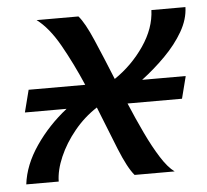

<svg xmlns="http://www.w3.org/2000/svg" viewBox="-42 -532 621 576"><g transform="rotate(-5 268.5 -244.0)"><path d="M29.3 -215.3 46.4 -282.2H216.8Q188.5 -348.1 156.5 -404.8Q124.5 -461.4 88.4 -488.3H214.4Q232.9 -467.3 256.3 -412.8Q279.8 -358.4 306.6 -292Q359.4 -327.6 395.8 -380.6Q432.1 -433.6 434.1 -488.3H536.6Q535.6 -451.7 514.4 -415Q493.2 -378.4 459.7 -344.7Q426.3 -311 388.2 -282.2H519.5L502.4 -215.3H338.4Q358.4 -167.5 379.2 -123.8Q399.9 -80.1 420.7 -47.4Q441.4 -14.6 461.4 0H340.8Q320.8 -23.4 296.9 -82.5Q272.9 -141.6 245.6 -211.4Q207 -186.5 177 -149.9Q147 -113.3 129.9 -73.7Q112.8 -34.2 112.3 0H14.6Q21.5 -58.1 60.3 -114.7Q99.1 -171.4 154.8 -215.3Z"/></g></svg>

Font: Andika
Style: Italic
Weight: 400
Italic angle: -14°
Designer: Victor Gaultney, Annie Olsen, Julie Remington, Don Collingsworth, Eric Hays, Becca Hirsbrunner
Foundry: SIL International
Version: Version 6.101